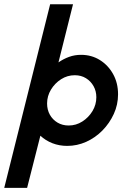

<svg xmlns="http://www.w3.org/2000/svg" viewBox="-73 -687 610 915"><path d="M-52.8 208.3 166 -666.7H275L205.6 -389.6Q229.2 -406.2 256.2 -416Q283.3 -425.7 313.2 -425.7Q363.2 -425.7 402.8 -401Q442.4 -376.4 466 -334Q489.6 -291.7 489.6 -237.5Q489.6 -188.2 469.4 -144.1Q449.3 -100 415.3 -65.3Q381.2 -30.6 337.8 -11.1Q294.4 8.3 247.2 8.3Q209.7 8.3 176.7 -4.5Q143.8 -17.4 119.4 -40.3L56.2 208.3ZM254.2 -88.9Q289.6 -88.9 319.4 -108Q349.3 -127.1 367.7 -157.6Q386.1 -188.2 386.1 -223.6Q386.1 -252.8 372.9 -276.4Q359.7 -300 336.8 -314.2Q313.9 -328.5 283.3 -328.5Q247.9 -328.5 218.1 -309.4Q188.2 -290.3 169.8 -259.7Q151.4 -229.2 151.4 -193.8Q151.4 -163.9 164.6 -140.3Q177.8 -116.7 201 -102.8Q224.3 -88.9 254.2 -88.9Z"/></svg>

Font: Afacad SemiBold
Style: Italic
Weight: 600
Italic angle: -14°
Designer: Kristian Moeller
Foundry: Dicotype
Version: Version 1.000